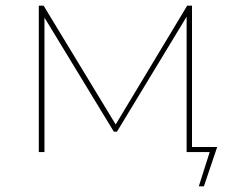

<svg xmlns="http://www.w3.org/2000/svg" viewBox="-20 -537 831 678"><path d="M682 121 723 -8 735 0H639V-18H747L700 121ZM117 0V-517H134L393 -90H384L641 -517H658V0H639V-488H645L393 -72H382L129 -488H137V0Z"/></svg>

Font: Montserrat Thin
Style: Regular
Weight: 100
Designer: Julieta Ulanovsky
Foundry: Julieta Ulanovsky
Version: Version 9.000